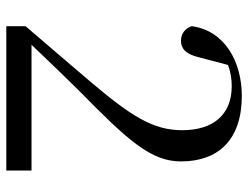

<svg xmlns="http://www.w3.org/2000/svg" viewBox="-109 -678 787 609"><g transform="rotate(90 284.5 -373.5)"><path d="M63 0H521V-80H122C181 -142 239 -202 268 -231C426 -386 492 -459 492 -554C492 -673 423 -747 284 -747C176 -747 77 -693 63 -588C70 -567 87 -554 109 -554C133 -554 152 -568 162 -612L186 -703C209 -712 231 -715 254 -715C341 -715 393 -659 393 -558C393 -465 348 -396 241 -269C192 -212 128 -136 63 -61Z"/></g></svg>

Font: Source Han Serif SC Medium
Style: Regular
Weight: 500
Designer: Ryoko NISHIZUKA 西塚涼子 (kana & ideographs); Frank Grießhammer (Latin, Greek & Cyrillic); Wenlong ZHANG 张文龙 (bopomofo); San
Foundry: Adobe
Version: Version 2.003;hotconv 1.1.1;makeotfexe 2.6.0